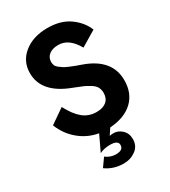

<svg xmlns="http://www.w3.org/2000/svg" viewBox="-229 -827 1060 1194"><g transform="rotate(-30 301.0 -230.0)"><path d="M140 -244Q176 -175 217 -141.5Q258 -108 314 -108Q360 -108 385 -129.5Q410 -151 410 -190Q410 -213 400.5 -231Q391 -249 366.5 -264Q342 -279 325.5 -286.5Q309 -294 270 -309Q263 -312 260 -313Q74 -382 74 -524Q74 -609 139.5 -661.5Q205 -714 308 -714Q404 -714 466 -669Q528 -624 552 -562L442 -496Q390 -589 314 -589Q272 -589 247.5 -570Q223 -551 223 -518Q223 -505 228 -493.5Q233 -482 247 -471.5Q261 -461 271 -454.5Q281 -448 306 -437.5Q331 -427 342 -423Q353 -419 384 -408Q561 -345 561 -194Q561 -100 502 -45Q443 10 338 17L309 61Q322 58 338 58Q370 58 397 83Q424 108 424 150Q424 199 386.5 226.5Q349 254 300 254Q228 254 172 214L214 155Q247 180 286 180Q339 180 339 143Q339 110 282 110Q239 110 207 126L260 14Q184 1 124.5 -48.5Q65 -98 36 -172Z"/></g></svg>

Font: Renner*
Style: Semi
Weight: 600
Version: Version 003.000 ; ttfautohint (v0.97) -l 8 -r 50 -G 200 -x 1